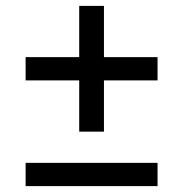

<svg xmlns="http://www.w3.org/2000/svg" viewBox="-20 -632 622 652"><path d="M515 -438V-359H333V-185H249V-359H67V-438H249V-612H333V-438ZM67 -79H515V0H67Z"/></svg>

Font: APTA Sans Medium
Style: Bold
Weight: 500
Version: Version 7.200